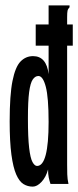

<svg xmlns="http://www.w3.org/2000/svg" viewBox="-20 -685 291 715"><path d="M102 10Q83 10 67.5 0.5Q52 -9 40.5 -35Q29 -61 22.5 -109Q16 -157 16 -233Q16 -331 26.5 -383.5Q37 -436 56.5 -456Q76 -476 103 -476Q153 -476 161 -409V-665H239V-658Q233 -652 231.5 -645Q230 -638 230 -621V-71Q230 -53 230.5 -35.5Q231 -18 235 0H168Q164 -12 161.5 -24Q159 -36 159 -54Q151 -25 134.5 -7.5Q118 10 102 10ZM118 -67Q161 -67 161 -231Q161 -322 150.5 -362Q140 -402 123 -402Q111 -402 102 -389Q93 -376 88.5 -342Q84 -308 84 -244Q84 -173 88.5 -134.5Q93 -96 101 -81.5Q109 -67 118 -67ZM113 -515V-594H251V-515Z"/></svg>

Font: Inconsolata UltraCondensed Bold
Style: Regular
Weight: 700
Width: 1
Monospace: yes
Designer: Raph Levien, Cyreal, Brenton Simpson
Foundry: Raph Levien, Cyreal, Google
Version: Version 3.001; ttfautohint (v1.8.2.53-6de2)